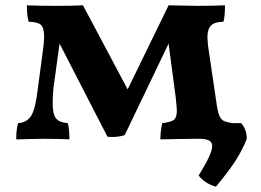

<svg xmlns="http://www.w3.org/2000/svg" viewBox="-20 -522 981 722"><path d="M908 0Q893 39 867.5 79.5Q842 120 792 180Q750 168 727 138Q778 56 778 28Q778 14 768 7.5Q758 1 737 0H710L632 1Q611 2 583 2Q583 -26 590 -59Q623 -63 634 -71.5Q645 -80 645 -106Q645 -114 641 -154L614 -358L449 -14Q428 -7 404 -7Q391 -7 384 -8L204 -358L181 -191Q178 -158 178 -135Q178 -92 191 -76.5Q204 -61 235 -59Q241 -37 241 2Q199 0 145 0L81 1Q64 2 41 2Q41 -34 48 -59Q82 -61 98 -88Q114 -115 122 -187L144 -352Q146 -376 146 -383Q146 -418 133 -429Q120 -440 88 -440Q81 -462 81 -502Q129 -500 188 -500Q252 -500 292 -502L460 -186L614 -502L723 -500Q776 -500 826 -502Q826 -459 820 -440Q788 -440 774 -426.5Q760 -413 760 -381Q760 -374 762 -352L790 -162Q796 -115 802 -95Q808 -75 819.5 -68.5Q831 -62 856 -59H887Q908 -35 908 0Z"/></svg>

Font: Vollkorn SC
Style: Bold
Weight: 700
Designer: Friedrich Althausen
Foundry: Friedrich Althausen
Version: Version 4.015